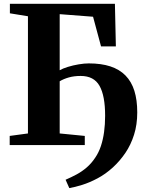

<svg xmlns="http://www.w3.org/2000/svg" viewBox="-20 -763 766 1010"><path d="M344.5 226.5 325 182.5Q354 170 382.5 154.8Q411 139.5 436.2 117.8Q461.5 96 481.5 65.5Q499.5 39 510.8 5.2Q522 -28.5 527.5 -68.5Q533 -108.5 533 -154Q533 -259.5 503.5 -311.5Q474 -363.5 404.5 -363.5Q370 -363.5 342.5 -355.8Q315 -348 294 -335.5V-61L426 -48V0H31V-48L127 -61V-677.5L32 -693V-743H584.5L589.5 -519H511.5L469.5 -675L294 -688.5V-393.5Q310.5 -403 337.2 -411.2Q364 -419.5 393.8 -424.5Q423.5 -429.5 447 -429.5Q512.5 -429.5 560.5 -413.8Q608.5 -398 640 -366Q671.5 -334 686.8 -285.5Q702 -237 702 -171.5Q702 -107.5 685.2 -54.5Q668.5 -1.5 639.8 41Q611 83.5 574 117.5Q535 153 493 175.2Q451 197.5 412.5 209.5Q374 221.5 344.5 226.5Z"/></svg>

Font: Merriweather 60pt ExtraBold
Style: Regular
Weight: 800
Version: Version 2.100